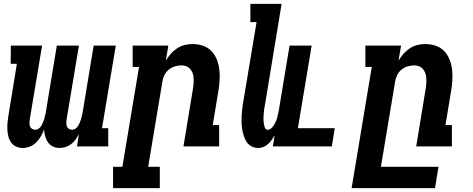

<svg xmlns="http://www.w3.org/2000/svg" viewBox="-20 -755 2440 990"><path d="M287 8Q269 8 253 0.5Q237 -7 227.5 -21Q218 -35 213 -52.5Q208 -70 207 -88Q201 -70 191 -52.5Q181 -35 167 -21Q153 -7 134.5 0.5Q116 8 97 8Q79 8 63.5 1Q48 -6 38 -19.5Q28 -33 23.5 -50Q19 -67 18 -84.5Q17 -102 18.5 -120Q20 -138 23 -156L67 -426H35L36 -520H197L133 -137Q132 -128 132 -119.5Q132 -111 135 -103Q138 -95 145.5 -90.5Q153 -86 162 -86Q171 -86 179 -91.5Q187 -97 192 -105Q197 -113 201 -122Q205 -131 207.5 -139.5Q210 -148 212 -157Q214 -166 216 -175L273 -520H387L323 -137Q322 -128 322 -119.5Q322 -111 325 -103Q328 -95 335.5 -90.5Q343 -86 352 -86Q361 -86 369 -91.5Q377 -97 382 -105Q387 -113 391 -122Q395 -131 397.5 -139.5Q400 -148 402 -157Q404 -166 406 -175L463 -520H577L506 -94H538V0H377L387 -64Q380 -50 370.5 -36.5Q361 -23 347.5 -12.5Q334 -2 318.5 3Q303 8 287 8Z M804 215H563V105H611L697 -410H664V-520H848L835 -442Q846 -461 860.5 -477.5Q875 -494 893.5 -506Q912 -518 932.5 -523Q953 -528 973 -528Q1001 -528 1027 -519Q1053 -510 1070.5 -491.5Q1088 -473 1098 -448Q1108 -423 1111 -396.5Q1114 -370 1112.5 -342Q1111 -314 1106 -286L1077 -110H1110V0H926L976 -304Q978 -317 978.5 -330Q979 -343 978 -355.5Q977 -368 972.5 -379.5Q968 -391 960 -400Q952 -409 940.5 -413.5Q929 -418 916 -418Q899 -418 881 -412.5Q863 -407 849 -395Q835 -383 827 -366Q819 -349 817 -332L744 105H804Z M1312 8Q1293 8 1277.5 0Q1262 -8 1252.5 -22Q1243 -36 1237.5 -53Q1232 -70 1229 -87.5Q1226 -105 1225.5 -123.5Q1225 -142 1226 -160.5Q1227 -179 1229.5 -197.5Q1232 -216 1235 -234L1303 -641H1271V-735H1432L1347 -219Q1345 -210 1343.5 -201Q1342 -192 1341 -182.5Q1340 -173 1339.5 -164Q1339 -155 1338.5 -146Q1338 -137 1339 -128.5Q1340 -120 1341.5 -111.5Q1343 -103 1347 -94.5Q1351 -86 1360 -86Q1370 -86 1378.5 -93.5Q1387 -101 1392.5 -110Q1398 -119 1402.5 -129Q1407 -139 1409.5 -149Q1412 -159 1414 -168.5Q1416 -178 1418 -188L1473 -520H1587L1516 -94H1706L1691 0H1387L1396 -57Q1389 -45 1381 -33.5Q1373 -22 1362.5 -12.5Q1352 -3 1338.5 2.5Q1325 8 1312 8Z M1793 215 1897 -410H1864V-520H2048L2035 -442Q2046 -461 2060.5 -477.5Q2075 -494 2093.5 -506Q2112 -518 2132.5 -523Q2153 -528 2173 -528Q2201 -528 2227 -519Q2253 -510 2270.5 -491.5Q2288 -473 2298 -448Q2308 -423 2311 -396.5Q2314 -370 2312.5 -342Q2311 -314 2306 -286L2277 -110H2310V0H2126L2176 -304Q2178 -317 2178.5 -330Q2179 -343 2178 -355.5Q2177 -368 2172.5 -379.5Q2168 -391 2160 -400Q2152 -409 2140.5 -413.5Q2129 -418 2116 -418Q2099 -418 2081 -412.5Q2063 -407 2049 -395Q2035 -383 2027 -366Q2019 -349 2017 -332L1944 105H2241L2223 215Z"/></svg>

Font: Iosevka HT Extrabold Extended
Style: Italic
Weight: 800
Width: 7
Italic angle: -9°
Monospace: yes
Designer: Belleve Invis
Foundry: Belleve Invis
Version: Version 32.3.0; ttfautohint (v1.8.4)